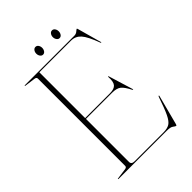

<svg xmlns="http://www.w3.org/2000/svg" viewBox="-240 -901 1014 1014"><g transform="rotate(-45 267.0 -394.0)"><path d="M39 -698Q39 -700 42 -700H411Q424.5 -700 434.2 -708.5Q444 -717 446 -717Q447 -717 447.8 -716.2Q448.5 -715.5 450 -710L487 -577Q488.5 -574 486 -574Q484 -574 483 -576Q457.5 -645 435.5 -669.5Q413.5 -694 381 -694H144V-352H330Q361 -352 373.8 -366.8Q386.5 -381.5 384 -419Q384 -422 385 -422Q387.5 -423 389 -417L430 -283Q431.5 -279 429 -279Q428 -279 426 -281Q406.5 -319.5 389.8 -332.8Q373 -346 340 -346H144V-24Q144 -6 168 -6H383.5Q411.5 -6 428.2 -16Q445 -26 460.5 -58.2Q476 -90.5 498.5 -157Q500.5 -161 502.5 -161Q505.5 -161 503.5 -155L460.5 9Q458 17 456.5 17Q450 17 440 8.5Q430 0 401.5 0H42Q39 0 39 -2Q39 -4 42 -4L101 -12Q115 -13.5 115 -24V-676Q115 -686.5 101 -688L42 -696Q39 -696 39 -698ZM224 -746Q214.5 -746 208.2 -754.8Q202 -763.5 202 -775Q202 -786.5 208.2 -795Q214.5 -803.5 224 -803.5Q234 -803.5 240 -795Q246 -786.5 246 -775Q246 -763.5 240 -754.8Q234 -746 224 -746ZM347.5 -746Q338 -746 331.8 -754.8Q325.5 -763.5 325.5 -775Q325.5 -786.5 331.8 -795Q338 -803.5 347.5 -803.5Q357.5 -803.5 363.5 -795Q369.5 -786.5 369.5 -775Q369.5 -763.5 363.5 -754.8Q357.5 -746 347.5 -746Z"/></g></svg>

Font: Fraunces 144pt S000 Thin
Style: Regular
Weight: 100
Version: Version 1.000; ttfautohint (v1.8.3)